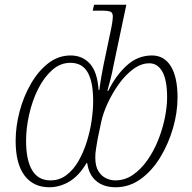

<svg xmlns="http://www.w3.org/2000/svg" viewBox="-20 -780 810 810"><path d="M188 10Q121 10 83.5 -39.5Q46 -89 46 -186Q46 -246 62.5 -309Q79 -372 110 -426Q141 -480 183.5 -513Q226 -546 278 -546Q328 -546 359.5 -511Q391 -476 396 -400H399Q403 -431 408 -459.5Q413 -488 417 -507L447 -650Q451 -668 453.5 -685Q456 -702 456 -710Q456 -726 446.5 -730.5Q437 -735 409 -735H371L377 -760H513L459 -504Q453 -472 446 -445Q439 -418 433 -397H437Q468 -461 514.5 -503.5Q561 -546 621 -546Q673 -546 701 -500Q729 -454 729 -369Q729 -306 710 -240Q691 -174 656.5 -117Q622 -60 574 -25Q526 10 468 10Q418 10 386.5 -16Q355 -42 348 -92H345Q313 -38 272.5 -14Q232 10 188 10ZM193 -19Q231 -19 260.5 -41.5Q290 -64 311 -100.5Q332 -137 346 -181.5Q360 -226 366.5 -271Q373 -316 373 -354Q373 -434 350 -474.5Q327 -515 277 -515Q234 -515 199.5 -484Q165 -453 140.5 -404Q116 -355 103 -297Q90 -239 90 -186Q90 -105 115.5 -62Q141 -19 193 -19ZM466 -19Q507 -19 541 -42.5Q575 -66 602 -104.5Q629 -143 647.5 -189.5Q666 -236 675.5 -283Q685 -330 685 -369Q685 -442 665 -477.5Q645 -513 610 -513Q576 -513 543 -489Q510 -465 482.5 -427Q455 -389 435 -346Q415 -303 407 -266L392 -194Q388 -172 385 -152Q382 -132 382 -116Q382 -79 395 -58Q408 -37 427.5 -28Q447 -19 466 -19Z"/></svg>

Font: Noto Serif ExtraLight
Style: Italic
Weight: 200
Italic angle: -12°
Designer: Monotype Design Team
Foundry: Monotype Imaging Inc.
Version: Version 2.014; ttfautohint (v1.8.4.7-5d5b)